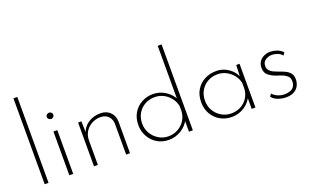

<svg xmlns="http://www.w3.org/2000/svg" viewBox="-84 -1168 2562 1588"><g transform="rotate(-20 1197.0 -374.0)"><path d="M91 -756H125V0H91Z M308 -385H342V0H308ZM297 -517Q297 -528 306 -536Q315 -544 327 -544Q338 -544 346.5 -536Q355 -528 355 -517Q355 -505 346.5 -497Q338 -489 327 -489Q315 -489 306 -497Q297 -505 297 -517Z M554 -385 558 -262 554 -281Q570 -334 617 -364Q664 -394 722 -394Q776 -394 808.5 -362Q841 -330 842 -279V0H808V-272Q807 -310 783 -336.5Q759 -363 713 -364Q673 -364 637.5 -345.5Q602 -327 580.5 -293Q559 -259 559 -214V0H525V-385Z M1183 7Q1128 7 1083.5 -19Q1039 -45 1012.5 -91Q986 -137 986 -194Q986 -255 1013 -300Q1040 -345 1085.5 -370Q1131 -395 1186 -395Q1244 -395 1294.5 -362.5Q1345 -330 1368 -280L1361 -263V-756H1395V0H1361V-125L1368 -106Q1344 -56 1294 -24.5Q1244 7 1183 7ZM1190 -22Q1237 -22 1275 -43.5Q1313 -65 1336 -101Q1359 -137 1361 -182V-224Q1354 -264 1329 -296.5Q1304 -329 1268.5 -347.5Q1233 -366 1190 -366Q1143 -366 1104.5 -344.5Q1066 -323 1043 -284.5Q1020 -246 1020 -195Q1020 -147 1043 -108Q1066 -69 1105 -45.5Q1144 -22 1190 -22Z M1737 7Q1682 7 1637 -18.5Q1592 -44 1565.5 -89.5Q1539 -135 1539 -193Q1539 -257 1566.5 -302Q1594 -347 1640.5 -371Q1687 -395 1745 -395Q1801 -395 1848.5 -362.5Q1896 -330 1916 -280L1912 -267L1917 -385H1946V0H1913V-125L1920 -109Q1911 -86 1893.5 -65Q1876 -44 1852 -27.5Q1828 -11 1799 -2Q1770 7 1737 7ZM1743 -22Q1790 -22 1827.5 -42Q1865 -62 1888 -98Q1911 -134 1913 -179V-228Q1905 -267 1880.5 -298Q1856 -329 1820.5 -347.5Q1785 -366 1743 -366Q1696 -366 1657.5 -344.5Q1619 -323 1596 -284.5Q1573 -246 1573 -194Q1573 -146 1596 -107Q1619 -68 1658 -45Q1697 -22 1743 -22Z M2214 8Q2183 8 2147.5 -3.5Q2112 -15 2090 -43L2107 -64Q2125 -44 2152.5 -32Q2180 -20 2213 -20Q2236 -20 2257.5 -27Q2279 -34 2293 -52Q2307 -70 2307 -100Q2307 -129 2291 -145Q2275 -161 2251.5 -170.5Q2228 -180 2201 -188Q2161 -202 2133 -224Q2105 -246 2105 -290Q2105 -322 2120 -344.5Q2135 -367 2161 -379.5Q2187 -392 2217 -392Q2244 -392 2273.5 -382Q2303 -372 2327 -348L2311 -324Q2294 -346 2267.5 -354.5Q2241 -363 2221 -363Q2203 -363 2184 -356Q2165 -349 2152 -334Q2139 -319 2139 -294Q2139 -271 2151.5 -256Q2164 -241 2184 -231.5Q2204 -222 2226 -214Q2254 -205 2280 -193Q2306 -181 2323 -161Q2340 -141 2340 -107Q2340 -74 2326 -48Q2312 -22 2284 -7Q2256 8 2214 8Z"/></g></svg>

Font: Josefin Sans ExtraLight
Style: Regular
Weight: 250
Designer: Santiago Orozco
Foundry: Typemade
Version: Version 2.000